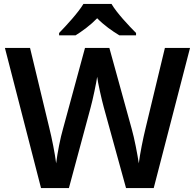

<svg xmlns="http://www.w3.org/2000/svg" viewBox="-20 -958 993 978"><path d="M548 -938H405C378 -893 318 -828 281 -790V-778H365C400 -800 440 -829 475 -865C510 -829 553 -799 588 -778H673V-790C636 -827 574 -893 548 -938ZM948 -714H820L722 -307C709 -254 693 -175 687 -126C680 -173 664 -256 651 -301L537 -714H413L301 -302C288 -258 272 -177 266 -126C260 -175 244 -255 231 -307L133 -714H5L189 0H331L441 -408C453 -451 471 -538 475 -567C478 -538 498 -450 509 -410L622 0H763Z"/></svg>

Font: Noto Sans Ol Chiki SemiBold
Style: Regular
Weight: 600
Designer: Monotype Design Team, Lewis McGuffie
Foundry: Monotype Imaging Inc.
Version: Version 2.003